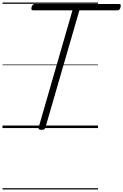

<svg xmlns="http://www.w3.org/2000/svg" viewBox="-20 -1018 980 1526"><path d="M309 14Q282 14 287 -5L556 -936H244Q233 -936 230.5 -942Q228 -948 231 -962Q236 -975 241.5 -980.5Q247 -986 258 -986H925Q937 -986 939 -980Q941 -974 938 -961Q935 -947 929 -941.5Q923 -936 912 -936H611L341 -5Q339 5 331.5 9.5Q324 14 309 14ZM0 478H759V488H0ZM0 -20H759V0H0ZM0 -505H759V-500H0ZM0 -998H759V-988H0Z"/></svg>

Font: Playwrite AU SA Guides
Style: Regular
Weight: 400
Designer: Veronika Burian, José Scaglione
Foundry: TypeTogether
Version: Version 1.003